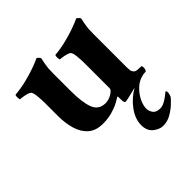

<svg xmlns="http://www.w3.org/2000/svg" viewBox="-177 -564 906 906"><g transform="rotate(-45 276.0 -111.5)"><path d="M207 5Q160 5 132.5 -19.5Q105 -44 93.5 -84Q82 -124 82 -170V-254Q82 -259 81.5 -275.5Q81 -292 79 -309.5Q77 -327 73 -334Q69 -342 55.5 -346Q42 -350 28.5 -352Q15 -354 11 -354Q10 -355 9 -362.5Q8 -370 9 -377Q10 -384 12 -384Q49 -387 86 -396Q123 -405 154 -416Q185 -427 203 -436Q208 -435 213.5 -428Q219 -421 219 -419Q217 -413 213.5 -393.5Q210 -374 209 -363Q208 -347 208 -327Q208 -307 208 -302V-214Q208 -136 223.5 -95.5Q239 -55 285 -55Q305 -55 326 -67.5Q347 -80 347 -91V-254Q347 -259 346.5 -275.5Q346 -292 344 -309.5Q342 -327 338 -334Q334 -342 320.5 -346Q307 -350 294 -352Q281 -354 277 -354Q276 -355 275 -362.5Q274 -370 275 -377Q276 -384 278 -384Q315 -387 351.5 -396Q388 -405 419 -416Q450 -427 468 -436Q473 -435 479 -428Q485 -421 485 -419Q483 -413 479.5 -393.5Q476 -374 475 -363Q474 -347 474 -327Q474 -307 474 -302V-105Q474 -94 475 -85Q476 -76 483 -68Q489 -61 503 -60Q517 -59 525 -59Q526 -59 527 -59Q530 -56 530 -46Q530 -36 524 -27Q519 -26 512.5 -26Q506 -26 500 -24Q470 -17 447.5 5Q425 27 413 52.5Q401 78 401 99Q401 115 411.5 130Q422 145 449 145Q463 145 478 137Q493 129 505 119.5Q517 110 522 106Q528 106 528 117Q528 121 525.5 130Q523 139 521 142Q514 151 496 168Q478 185 453.5 199Q429 213 401 213Q377 213 353 194Q329 175 329 137Q329 96 358.5 55.5Q388 15 432 -10Q404 -3 382.5 2Q361 7 356 7Q347 7 347 -17V-32Q347 -34 346.5 -36.5Q346 -39 344 -37Q336 -32 316.5 -21.5Q297 -11 269 -3Q241 5 207 5Z"/></g></svg>

Font: Amiri
Style: Bold
Weight: 700
Designer: Khaled Hosny
Version: Version 0.113